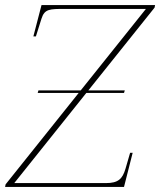

<svg xmlns="http://www.w3.org/2000/svg" viewBox="-43 -734 629 754"><path d="M-23 0H444L478 -134H468L450 -72C438 -31 421 -15 373 -15H13L296 -369H444L447 -379H304L564 -704L566 -714H120L88 -591H98L120 -661C132 -699 152 -699 212 -699H530L274 -379H108L105 -369H266L-21 -10Z"/></svg>

Font: Noto Serif Display Thin
Style: Italic
Weight: 100
Italic angle: -12°
Designer: Monotype Design Team
Foundry: Monotype Imaging Inc.
Version: Version 2.009